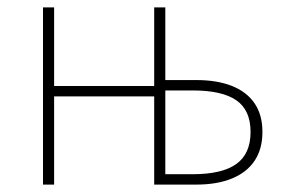

<svg xmlns="http://www.w3.org/2000/svg" viewBox="-20 -498 774 518"><path d="M96 0V-478H126V-266H396V-478H426V-282H510Q566 -282 606 -266Q646 -250 667 -219Q688 -188 688 -142Q688 -96 667 -64.5Q646 -33 606 -16.5Q566 0 510 0H396V-238H126V0ZM426 -28H500Q579 -28 617.5 -55.5Q656 -83 656 -142Q656 -201 617.5 -227.5Q579 -254 500 -254H426Z"/></svg>

Font: Source Sans 3
Style: Regular
Weight: 200
Designer: Paul D. Hunt
Foundry: Adobe
Version: Version 3.046;hotconv 1.0.118;makeotfexe 2.5.65603